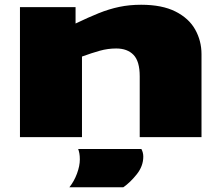

<svg xmlns="http://www.w3.org/2000/svg" viewBox="-20 -577 932 808"><path d="M64 0V-547H298V-478Q352 -504 395.5 -521.5Q439 -539 482 -548Q525 -557 574 -557Q662 -557 718.5 -528.5Q775 -500 801.5 -452.5Q828 -405 828 -349V0H568V-256Q568 -319 542 -346Q516 -373 469 -373Q434 -373 400 -363.5Q366 -354 325 -339V0ZM272 211Q292 186 304 153.5Q316 121 316 94Q316 79 314 68.5Q312 58 309 50H575Q583 65 583 82Q583 122 555.5 156.5Q528 191 499 211Z"/></svg>

Font: Georama ExtraExtended ExtraBold
Style: Regular
Weight: 800
Width: 8
Designer: Jean-Baptiste Levee
Foundry: Production Type
Version: Version 1.000